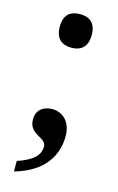

<svg xmlns="http://www.w3.org/2000/svg" viewBox="-110 -589 485 790"><g transform="rotate(15 132.5 -194.0)"><path d="M130 -399C167 -399 198 -417 198 -471C198 -525 167 -542 130 -542C92 -542 62 -525 62 -471C62 -417 92 -399 130 -399ZM34 109V154C156 119 202 43 202 -42C202 -101 166 -135 121 -135C83 -135 54 -114 54 -74C54 -7 127 -17 127 23C127 62 97 88 34 109Z"/></g></svg>

Font: Noto Serif Medium
Style: Regular
Weight: 500
Designer: Monotype Design Team
Foundry: Monotype Imaging Inc.
Version: Version 2.013